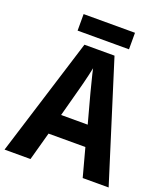

<svg xmlns="http://www.w3.org/2000/svg" viewBox="-157 -985 944 1092"><g transform="rotate(20 315.0 -439.0)"><path d="M473 0 427 -171H204L157 0H0L223 -716H405L630 0ZM349 -469Q342 -498 331.5 -538Q321 -578 315 -607Q311 -588 305 -561.5Q299 -535 292.5 -510Q286 -485 282 -470L235 -295H396ZM470 -878V-778H159V-878Z"/></g></svg>

Font: Noto Sans Armenian SemiCondensed
Style: Bold
Weight: 700
Width: 4
Designer: Monotype Design Team
Foundry: Monotype Imaging Inc.
Version: Version 2.008; ttfautohint (v1.8.4.7-5d5b)